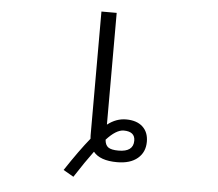

<svg xmlns="http://www.w3.org/2000/svg" viewBox="-57 -814 1114 981"><g transform="rotate(5 500.0 -323.0)"><path d="M424.8 -97.7Q424.8 -99.6 424.3 -106Q423.8 -112.3 423.8 -115.2V-750H502V-176.8Q546.9 -211.9 597.7 -211.9Q652.3 -211.9 682.6 -184.1Q712.9 -156.2 712.9 -107.4Q712.9 -53.7 675.3 -22Q637.7 9.8 570.3 9.8Q482.4 9.8 448.2 -33.2Q408.2 20.5 354.5 103.5L301.8 73.2Q372.1 -33.2 424.8 -97.7ZM502 -99.6Q503.9 -72.3 519.5 -61Q535.2 -49.8 572.3 -49.8Q648.4 -49.8 648.4 -107.4Q648.4 -154.3 589.8 -154.3Q550.8 -153.3 502 -99.6Z"/></g></svg>

Font: GenEi Gothic M SemiLight
Style: Regular
Weight: 350
Designer: o_tamon (Modified); [Source Han Sans]
Ryoko NISHIZUKA  (kana & ideographs); Paul D. Hunt (Latin, Greek & Cyrillic); Wenl
Version: Version 1.1a;Original Version 1.004